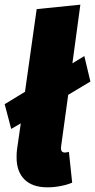

<svg xmlns="http://www.w3.org/2000/svg" viewBox="-24 -783 407 822"><path d="M271 -133 285 -1Q264 8 235.5 13.5Q207 19 179 19Q115 19 81 -14.5Q47 -48 47 -109Q47 -132 49 -144L65 -255L24 -231L-4 -337L83 -390L133 -744L320 -763L286 -512L337 -543L363 -434L268 -377L238 -159Q237 -155 237 -148Q237 -130 254 -130Q262 -130 271 -133Z"/></svg>

Font: Fira Sans Condensed Black
Style: Italic
Weight: 900
Width: 3
Italic angle: -8°
Designer: Carrois Corporate & Edenspiekermann AG
Foundry: Carrois Corporate GbR & Edenspiekermann AG
Version: Version 4.203